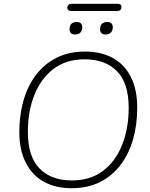

<svg xmlns="http://www.w3.org/2000/svg" viewBox="-20 -985 791 1013"><path d="M357 8Q273 8 211.5 -26Q150 -60 116 -126.5Q82 -193 82 -289Q82 -378 104 -455Q126 -532 170 -590Q214 -648 279 -680.5Q344 -713 429 -713Q513 -713 575 -679Q637 -645 670.5 -579Q704 -513 704 -416Q704 -327 682 -250Q660 -173 616 -115Q572 -57 507.5 -24.5Q443 8 357 8ZM359 -33Q457 -33 523.5 -83.5Q590 -134 624.5 -221Q659 -308 659 -416Q659 -546 597.5 -609Q536 -672 426 -672Q329 -672 262.5 -621.5Q196 -571 161.5 -484.5Q127 -398 127 -289Q127 -159 188.5 -96Q250 -33 359 -33ZM356 -927Q346 -927 340.5 -931.5Q335 -936 335 -943Q335 -954 341.5 -959.5Q348 -965 358 -965H600Q611 -965 616 -961Q621 -957 621 -949Q621 -939 615.5 -933Q610 -927 598 -927ZM376 -803Q362 -803 354.5 -810Q347 -817 347 -830Q347 -850 357 -859.5Q367 -869 385 -869Q399 -869 406.5 -862Q414 -855 414 -842Q414 -823 404 -813Q394 -803 376 -803ZM537 -803Q523 -803 515.5 -810Q508 -817 508 -830Q508 -850 518 -859.5Q528 -869 546 -869Q560 -869 567.5 -862Q575 -855 575 -842Q575 -823 565 -813Q555 -803 537 -803Z"/></svg>

Font: Nunito ExtraLight ExtraLight
Style: Italic
Weight: 250
Italic angle: -9°
Version: Version 3.602